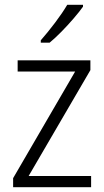

<svg xmlns="http://www.w3.org/2000/svg" viewBox="-20 -785 436 805"><path d="M362 0H35V-38L295 -485H54V-532H359V-491L100 -47H362ZM328 -757Q313 -736 289 -708Q265 -680 238 -652.5Q211 -625 188 -606H151V-616Q180 -649 211 -690Q242 -731 262 -765H328Z"/></svg>

Font: Noto Sans Sinhala UI SemiCondensed Light
Style: Regular
Weight: 300
Width: 4
Designer: Jelle Bosma - Monotype Design Team
Foundry: Monotype Imaging Inc.
Version: Version 2.006; ttfautohint (v1.8.4.7-5d5b)